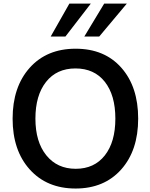

<svg xmlns="http://www.w3.org/2000/svg" viewBox="-20 -1038 856 1093"><path d="M149.4 -73.2Q51.8 -181.6 51.8 -362.3Q51.8 -543 148.9 -651.9Q246.1 -760.7 410.6 -760.7Q575.2 -760.7 670.9 -652.3Q766.6 -543.9 766.6 -362.8Q766.6 -181.6 669.9 -73.2Q573.2 35.2 410.2 35.2Q247.1 35.2 149.4 -73.2ZM242.2 -571.8Q181.6 -495.1 181.6 -362.8Q181.6 -230.5 243.7 -153.8Q305.7 -77.1 411.1 -77.1Q516.6 -77.1 576.7 -153.3Q636.7 -229.5 636.7 -362.8Q636.7 -496.1 576.7 -572.3Q516.6 -648.4 409.7 -648.4Q302.7 -648.4 242.2 -571.8ZM268.6 -830.1 375 -1017.6H497.1L352.5 -830.1ZM460 -830.1 573.2 -1017.6H702.1L544.9 -830.1Z"/></svg>

Font: GenEi M Gothic v2 Medium
Style: Regular
Weight: 500
Version: Version 2.0